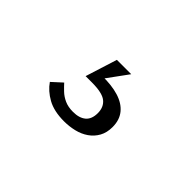

<svg xmlns="http://www.w3.org/2000/svg" viewBox="-42 -189 634 634"><g transform="rotate(45 275.0 128.5)"><path d="M306 -5 244 80 241 67Q286 66 318.5 76Q351 86 368.5 107.5Q386 129 386 162Q386 188 375.5 207Q365 226 347 238.5Q329 251 306 256.5Q283 262 259 262Q212 262 181.5 245Q151 228 134 203L169 171Q178 181 190 192.5Q202 204 218.5 211.5Q235 219 258 219Q287 219 303 205.5Q319 192 319 164Q319 136 300.5 121Q282 106 233 106H204L239 -5Z"/></g></svg>

Font: Roboto Serif Light
Style: Regular
Weight: 300
Designer: Greg Gazdowicz
Foundry: Commercial Type
Version: Version 1.008